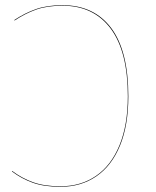

<svg xmlns="http://www.w3.org/2000/svg" viewBox="-20 -710 599 739"><path d="M474 -339Q474 -228 442 -150Q410 -72 351 -31.5Q292 9 213 9Q150 9 106.5 -6.5Q63 -22 26 -50L27 -52Q64 -24 107.5 -8.5Q151 7 213 7Q291 7 349.5 -33Q408 -73 440 -151Q472 -229 472 -339Q472 -512 406 -600Q340 -688 221 -688Q161 -688 119 -673Q77 -658 36 -631L35 -633Q76 -660 118.5 -675Q161 -690 221 -690Q342 -690 408 -602Q474 -514 474 -339Z"/></svg>

Font: FiraGO Two
Style: Regular
Weight: 100
Designer: bBox Type
Foundry: bBox Type GmbH
Version: Version 1.001